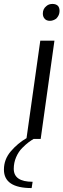

<svg xmlns="http://www.w3.org/2000/svg" viewBox="-61 -707 323 977"><path d="M175 -676Q187 -687 206 -687Q224 -687 234 -677Q242 -668 242 -651Q242 -629 225 -612Q209 -601 193 -601Q175 -601 166 -612Q157 -622 157 -638Q157 -662 175 -676ZM146 0H110Q98 7 84.5 17Q71 27 52 46Q33 65 21 93Q9 121 9 152Q9 218 105 218L100 250Q-41 250 -41 156Q-41 104 -6 63Q29 22 74 -4L144 -500H216Z"/></svg>

Font: Arsenal
Style: Italic
Weight: 400
Italic angle: -9.10001°
Designer: Andrij Shevchenko
Foundry: Stairsfor
Version: Version 2.001;PS 002.001;hotconv 1.0.88;makeotf.lib2.5.64775